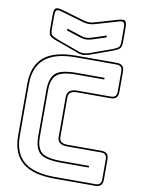

<svg xmlns="http://www.w3.org/2000/svg" viewBox="-105 -1058 838 1138"><g transform="rotate(10 314.0 -489.0)"><path d="M594 -36Q594 -12 583 -1Q572 10 548 10H304Q173 10 110.5 -43Q48 -96 48 -204V-515Q48 -624 110.5 -677Q173 -730 304 -730H548Q572 -730 583 -719Q594 -708 594 -684V-563Q594 -539 583 -528Q572 -517 548 -517H347Q322 -517 309 -507.5Q296 -498 296 -477V-239Q296 -218 309 -209.5Q322 -201 347 -201H548Q572 -201 583 -190Q594 -179 594 -155ZM548 0Q567 0 575.5 -8.5Q584 -17 584 -36V-155Q584 -174 575.5 -182.5Q567 -191 548 -191H347Q316 -191 301 -202.5Q286 -214 286 -239V-477Q286 -502 301 -514.5Q316 -527 347 -527H548Q567 -527 575.5 -535.5Q584 -544 584 -563V-684Q584 -703 575.5 -711.5Q567 -720 548 -720H304Q179 -720 118.5 -669.5Q58 -619 58 -515V-204Q58 -100 118.5 -50Q179 0 304 0ZM493 -100V-90H326Q229 -90 197.5 -120Q166 -150 166 -219V-499Q166 -570 198 -600Q230 -630 326 -630H493V-620H326Q238 -620 207 -592.5Q176 -565 176 -499V-219Q176 -154 206 -127Q236 -100 326 -100ZM346 -742Q336 -742 327 -743Q318 -744 311 -748L173 -798Q143 -809 134 -819Q125 -829 125 -860V-941Q125 -976 135.5 -984Q146 -992 180 -982L317 -942Q333 -938 345 -938Q357 -938 373 -942L510 -982Q543 -992 553.5 -984.5Q564 -977 564 -941V-860Q564 -829 554 -819Q544 -809 516 -798L389 -752Q379 -748 367.5 -745.5Q356 -743 346 -742ZM376 -932Q359 -928 345 -928Q331 -928 314 -932L177 -972Q151 -980 143 -974Q135 -968 135 -941V-860Q135 -833 143.5 -825Q152 -817 177 -807L314 -757Q321 -754 329 -753Q337 -752 346 -752Q355 -753 365.5 -755Q376 -757 385 -761L513 -807Q537 -817 545.5 -825Q554 -833 554 -860V-941Q554 -968 546 -974Q538 -980 513 -972ZM225 -879 312 -851Q319 -849 326.5 -847Q334 -845 344 -845Q354 -845 361.5 -847Q369 -849 376 -851L463 -879V-868L380 -841Q371 -839 363 -837Q355 -835 344 -835Q333 -835 325 -837Q317 -839 308 -841L225 -868Z"/></g></svg>

Font: Bungee Outline
Style: Regular
Weight: 400
Designer: David Jonathan Ross
Foundry: David Jonathan Ross
Version: Version 1.000;PS 1.0;hotconv 1.0.72;makeotf.lib2.5.5900